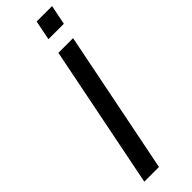

<svg xmlns="http://www.w3.org/2000/svg" viewBox="-297 -893 899 899"><g transform="rotate(-45 152.5 -443.5)"><path d="M126 0H28.8L170.9 -710.9H268.1ZM285.2 -789.1H183.1L202.6 -886.7H304.7Z"/></g></svg>

Font: RobotoCondensed-Italic
Style: Italic
Weight: 400
Designer: Google
Version: Version 1.200311; 2013